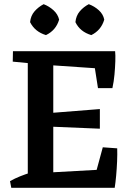

<svg xmlns="http://www.w3.org/2000/svg" viewBox="-20 -899 630 919"><path d="M34 0 28 -32Q51 -45 76 -55Q101 -65 127 -73L128 0ZM529 0 428 -32 472 -194 541 -189Q542 -162 540.5 -127Q539 -92 536 -58.5Q533 -25 529 0ZM145 -594 41 -604 42 -654H144ZM449 -477 427 -618 531 -654Q533 -636 532 -606Q531 -576 528 -542.5Q525 -509 518 -477ZM113 0V-654H235V0ZM458 -283 218 -293V-358L458 -377ZM515 -567 207 -588 132 -654H531ZM134 0 209 -73 515 -90 528 0ZM417 -731Q363 -747 341 -793Q344 -824 362 -845Q380 -866 405 -879Q432 -869 453 -850Q474 -831 479 -805Q464 -754 417 -731ZM200 -731Q147 -747 124 -793Q127 -824 145.5 -845Q164 -866 189 -879Q215 -869 236 -850Q257 -831 263 -805Q248 -754 200 -731Z"/></svg>

Font: Eczar Medium
Style: Regular
Weight: 500
Designer: Vaibhav Singh
Foundry: Rosetta Type Foundry
Version: Version 2.000